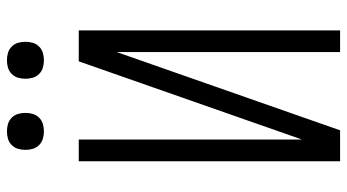

<svg xmlns="http://www.w3.org/2000/svg" viewBox="-238 -738 977 540"><g transform="rotate(-90 250.0 -468.5)"><path d="M66 0V-735H127V-107L347 -735H434V0H373V-628L153 0ZM350 -833Q339 -833 329 -836Q319 -839 311.5 -846.5Q304 -854 301 -864Q298 -874 298 -885Q298 -896 301 -906Q304 -916 311.5 -923.5Q319 -931 329 -934Q339 -937 350 -937Q361 -937 371 -934Q381 -931 388.5 -923.5Q396 -916 399 -906Q402 -896 402 -885Q402 -874 399 -864Q396 -854 388.5 -846.5Q381 -839 371 -836Q361 -833 350 -833ZM150 -833Q139 -833 129 -836Q119 -839 111.5 -846.5Q104 -854 101 -864Q98 -874 98 -885Q98 -896 101 -906Q104 -916 111.5 -923.5Q119 -931 129 -934Q139 -937 150 -937Q161 -937 171 -934Q181 -931 188.5 -923.5Q196 -916 199 -906Q202 -896 202 -885Q202 -874 199 -864Q196 -854 188.5 -846.5Q181 -839 171 -836Q161 -833 150 -833Z"/></g></svg>

Font: Iosevka Custom Light
Style: Regular
Weight: 300
Monospace: yes
Designer: Belleve Invis
Foundry: Belleve Invis
Version: Version 27.3.5